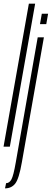

<svg xmlns="http://www.w3.org/2000/svg" viewBox="-48 -805 284 1054"><path d="M-28.5 0H6L145 -785H110.5ZM-20.5 229Q15.5 229 36 202.2Q56.5 175.5 72 86L193 -600H159L38.5 87Q26 159 14.8 179.8Q3.5 200.5 -14.5 200.5ZM181.5 -729.5 171.5 -672.5H206L216 -729.5Z"/></svg>

Font: Anybody UltraCondensed ExtraLight
Style: Italic
Weight: 250
Width: 1
Italic angle: -10°
Version: Version 1.113;gftools[0.9.25]